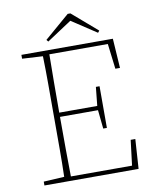

<svg xmlns="http://www.w3.org/2000/svg" viewBox="-92 -911 784 980"><g transform="rotate(-10 300.5 -421.0)"><path d="M58 -657V-677H532L542 -524H518L502 -655H199Q198 -584 197.5 -509.5Q197 -435 197 -353H394L404 -450H423V-234H404L394 -331H197Q197 -236 197.5 -163Q198 -90 199 -22H516L532 -153H556L546 0H58V-20L165 -26Q167 -97 167 -168Q167 -239 167 -310V-367Q167 -438 167 -509.5Q167 -581 165 -651ZM341 -842 471 -730 463 -720 334 -805 205 -720 197 -730 327 -842Z"/></g></svg>

Font: Source Serif Pro ExtraLight
Style: Regular
Weight: 200
Designer: Frank Grießhammer
Foundry: Adobe Systems Incorporated
Version: Version 3.001;hotconv 1.0.111;makeotfexe 2.5.65597